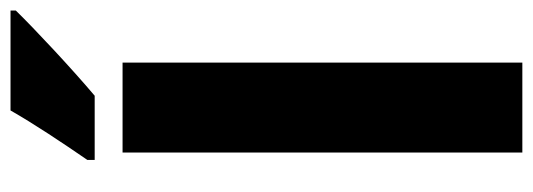

<svg xmlns="http://www.w3.org/2000/svg" viewBox="-344 -669 1013 365"><g transform="rotate(-90 162.5 -486.5)"><path d="M325 -963V-973H135C110 -929 74 -875 41 -827V-813H163C214 -856 291 -928 325 -963ZM226 0V-760H55V0Z"/></g></svg>

Font: Noto Sans Georgian Condensed Black
Style: Regular
Weight: 900
Width: 3
Designer: Monotype Design Team, Akaki Razmadze
Foundry: Google LLC
Version: Version 2.005